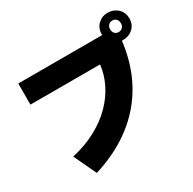

<svg xmlns="http://www.w3.org/2000/svg" viewBox="-193 -1030 1326 1316"><g transform="rotate(-30 470.0 -372.0)"><path d="M820 -829Q843 -829 863 -821Q883 -813 898 -799Q913 -785 921.5 -765Q930 -745 930 -721Q930 -673 898 -643.5Q866 -614 820 -614H809Q794 -487 749 -378Q704 -269 629 -180Q554 -91 448.5 -24Q343 43 207 85L123 -93Q230 -117 315 -163Q400 -209 460 -270Q520 -331 555 -402.5Q590 -474 598 -548H47V-715H711V-721Q711 -769 742.5 -799Q774 -829 820 -829ZM820 -676Q838 -676 850.5 -688Q863 -700 863 -721Q863 -743 850.5 -755Q838 -767 820 -767Q802 -767 790 -754.5Q778 -742 778 -721Q778 -700 790 -688Q802 -676 820 -676Z"/></g></svg>

Font: OA Gothic ExtraBold
Style: Regular
Weight: 800
Designer: Choi Chi-young, Lee Jaesang, Lee Juhyun, Han Dohee
Foundry: DDUNGSANG CORP.
Version: Version 1.000;Build 20210203